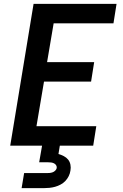

<svg xmlns="http://www.w3.org/2000/svg" viewBox="-20 -755 640 995"><path d="M33 0 154 -735H584L568 -634H258L224 -433H468L452 -332H208L169 -101H479L463 0ZM92 220 105 142H220Q228 142 235.5 141.5Q243 141 251 138.5Q259 136 265.5 130Q272 124 274 116Q275 108 271 101.5Q267 95 260 91.5Q253 88 245 87Q237 86 229 86H183L198 0H290L283 43Q297 47 310.5 54Q324 61 333 72Q342 83 345 98.5Q348 114 345 129Q343 144 336 158Q329 172 318.5 183Q308 194 294 201.5Q280 209 265.5 213Q251 217 236 218.5Q221 220 207 220Z"/></svg>

Font: Iosevka Aile
Style: Bold Italic
Weight: 700
Italic angle: -9°
Designer: Belleve Invis
Foundry: Belleve Invis
Version: Version 28.0.1; ttfautohint (v1.8.4)